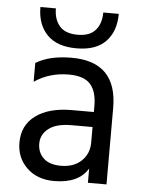

<svg xmlns="http://www.w3.org/2000/svg" viewBox="-52 -757 596 803"><g transform="rotate(5 246.0 -355.0)"><path d="M228 -61Q282 -61 314 -91.5Q346 -122 346 -169V-234H258Q194 -234 162 -209Q130 -184 130 -146Q130 -108 155 -84.5Q180 -61 228 -61ZM347 -60Q308 5 205 5Q134 5 90.5 -37Q47 -79 47 -143Q47 -216 102.5 -256.5Q158 -297 254 -297H346V-323Q346 -383 319 -413.5Q292 -444 228 -444Q147 -444 84 -401V-480Q141 -515 234 -515Q425 -515 425 -321V0H347ZM414 -715Q414 -642 373 -599Q332 -556 250 -556Q168 -556 126.5 -599Q85 -642 85 -715H150Q150 -669 174 -641Q198 -613 250 -613Q301 -613 325 -641Q349 -669 349 -715Z"/></g></svg>

Font: Hind Siliguri
Style: Regular
Weight: 400
Designer: Jyotish Sonowal
Foundry: Indian Type Foundry
Version: Version 1.001;PS 1.0;hotconv 1.0.86;makeotf.lib2.5.63406; tt